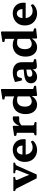

<svg xmlns="http://www.w3.org/2000/svg" viewBox="1616 -2436 815 4122"><g transform="rotate(-90 2024.0 -375.5)"><path d="M266.1 4.8Q256.9 4.8 251.9 -4.2L42.2 -419.3Q34.3 -435.6 24.3 -443.5Q14.2 -451.3 0 -454.7L-8 -455.7Q-17 -458.5 -17 -467.9V-487.1Q-17 -496.7 -7 -496.7H275.9Q285.5 -496.7 285.5 -486.7V-467.5Q285.5 -458.5 275.5 -456.9L257.1 -455.1Q226.1 -451.7 220.5 -440Q214.9 -428.3 225.6 -404.8L291.6 -254.5Q307.4 -217.3 320.7 -180.8Q333.9 -144.4 346.6 -107.2L283.5 -36.2L429.8 -402.3Q441.2 -431.3 433.5 -442Q425.8 -452.7 399.9 -454.5L374.4 -456.9Q364.8 -458.5 364.8 -467.9V-487.1Q364.8 -496.7 374.8 -496.7H583Q592.6 -496.7 592.6 -486.7V-467.5Q592.6 -458.3 582.6 -455.9L569.6 -453.7Q552.3 -449.9 542.8 -441.6Q533.2 -433.2 527.6 -420L342.2 -3.8Q338.2 4.8 328.2 4.8Z M866.8 12.7Q797.7 12.7 738.7 -17.5Q679.7 -47.7 644.1 -106.4Q608.5 -165.1 608.5 -250.2Q608.5 -335.1 645 -392.7Q681.6 -450.2 741.5 -479.8Q801.5 -509.4 871 -509.4Q935.2 -509.4 986.1 -481.4Q1037 -453.4 1066.8 -402.4Q1096.6 -351.3 1096.6 -282.2Q1096.6 -273.5 1096.3 -263.4Q1096 -253.3 1095 -241.8Q1092.6 -232.2 1083.6 -232.2H751.4V-301.1H986.3L959.8 -285.6Q959.8 -290.6 959.8 -294.2Q959.8 -297.8 959.8 -301.8Q959.8 -335.8 947.5 -362.8Q935.2 -389.8 913.9 -405.7Q892.6 -421.6 865.7 -421.6Q816.7 -421.6 790.2 -380.3Q763.7 -339 763.7 -259.9Q763.7 -209.9 782.7 -169.8Q801.8 -129.6 836.6 -106.3Q871.3 -83.1 917.6 -83.1Q983.9 -83.1 1035.4 -118.3Q1044.2 -123.7 1048 -115.1L1062.9 -87.4Q1066.7 -79.9 1061.3 -70.9Q1026.8 -31.6 975.7 -9.4Q924.7 12.7 866.8 12.7Z M1234.1 0V-311.3H1393V0ZM1586.1 -381.3Q1586.1 -371.8 1576.1 -371.8H1507.2Q1491.7 -371.8 1480 -370Q1468.3 -368.2 1456.3 -363.2Q1435 -354.1 1415.1 -340.5Q1395.3 -326.8 1380.6 -311L1380.6 -349.4Q1389.1 -384.2 1405.4 -413.4Q1421.6 -442.7 1443.5 -464.3Q1465.3 -485.9 1491.8 -497.6Q1518.2 -509.4 1547.4 -509.4Q1586.1 -509.4 1586.1 -493.5ZM1188.2 0Q1178.6 0 1178.6 -10V-28.8Q1178.6 -38.8 1188 -41.6L1209.4 -47.6Q1227 -54.7 1230.6 -59.6Q1234.1 -64.5 1234.1 -81.4V-180H1393V-83.3Q1393 -65.1 1396.5 -60.2Q1400 -55.3 1416.3 -50.4L1456 -40.6Q1465 -37.8 1465 -28.4V-9.6Q1465 0 1455 0ZM1234.1 -311.3V-462L1253.3 -417.3L1176.7 -434.3Q1167.1 -436.4 1167.1 -446.4V-469Q1167.1 -478.2 1177.1 -480.6L1353.3 -507.8Q1369.7 -510.4 1376.6 -506.3Q1383.4 -502.2 1383.4 -488V-376.7L1393 -360.9V-311.3Z M2015.5 -162V-591.1H2174.3V-162ZM2041.5 -386.2Q2024.4 -401.2 1998.3 -409.2Q1972.2 -417.1 1933.5 -417.1Q1868 -417.1 1831.6 -372.8Q1795.2 -328.4 1795.2 -247.9Q1795.2 -178.9 1825.1 -140.7Q1855 -102.5 1908.2 -102.5Q1938 -102.5 1968.1 -116.3Q1998.1 -130.1 2025.4 -156L2036.6 -130.1Q2009.8 -65.2 1955.7 -26.2Q1901.7 12.7 1838.6 12.7Q1777 12.7 1731.2 -17.6Q1685.3 -47.9 1660.4 -103.2Q1635.5 -158.5 1635.5 -233.9Q1635.5 -319.2 1666.4 -381.1Q1697.2 -443 1754.2 -476.4Q1811.2 -509.8 1889 -509.8Q1949 -509.8 1993.9 -488.9Q2038.8 -468.1 2079.4 -422ZM2015.5 -565.1V-715.8L2034.7 -671.1L1958.1 -688Q1948.5 -690.2 1948.5 -700.2V-722.8Q1948.5 -732.9 1958.5 -733.3L2144.2 -761.6Q2160.6 -764.1 2167.5 -760.1Q2174.3 -756 2174.3 -741.8V-565.1ZM2174.3 -162V-43.8L2155.3 -78.9L2233.1 -51.9Q2242.1 -48.3 2242.1 -38.7V-18.5Q2242.1 -9.5 2232.1 -7.9L2046.8 11.5Q2034.6 13.1 2029.2 9.6Q2023.8 6.1 2023.8 -3.1V-122.3L2015.5 -136V-162Z M2434.6 12.7Q2373.4 12.7 2335.2 -23.8Q2296.9 -60.2 2296.9 -118.8Q2296.9 -182.5 2343.7 -218.9Q2390.6 -255.2 2486.3 -264.4L2608.3 -276.8L2605.1 -218.9L2513.1 -207Q2472.4 -201.5 2453.9 -187.1Q2435.3 -172.6 2435.3 -145.6Q2435.3 -120 2452.4 -104.6Q2469.5 -89.1 2497.7 -89.1Q2525.1 -89.1 2545 -96.6Q2564.8 -104.1 2577.8 -113.4Q2590.7 -122.6 2595.8 -128.3L2607.8 -115.9Q2604.2 -97 2590.5 -75Q2576.7 -53.1 2554.2 -33Q2531.6 -12.9 2501.2 -0.1Q2470.9 12.7 2434.6 12.7ZM2589.7 -318Q2589.7 -368.8 2567.4 -395.4Q2545.2 -422.1 2503.3 -422.1Q2483.2 -422.1 2466.3 -417.5Q2449.4 -412.9 2436.6 -398.2Q2423.9 -383.4 2415.7 -352.8L2408.1 -323.6Q2405.1 -314 2395.6 -314H2366.4Q2356.4 -314 2354.8 -324Q2346.4 -356.7 2339.2 -389.2Q2331.9 -421.7 2325.2 -451.6Q2323.8 -460.2 2332.2 -465.2Q2365.2 -478.4 2418.5 -493.9Q2471.8 -509.4 2531.5 -509.4Q2632 -509.4 2690.3 -459.1Q2748.5 -408.8 2748.5 -321.4V-162H2589.7ZM2748.5 -162V-43.8L2728.9 -78.9L2806.7 -51.9Q2815.7 -48.3 2815.7 -38.7V-19.1Q2815.7 -9.5 2805.7 -7.9L2751.6 0Q2694.2 8.7 2660.5 7.8Q2626.8 6.9 2612.2 -8.4Q2597.6 -23.6 2597.6 -55.6V-101.9L2589.7 -109.9V-162Z M3249.5 -162V-591.1H3408.3V-162ZM3275.5 -386.2Q3258.4 -401.2 3232.3 -409.2Q3206.2 -417.1 3167.5 -417.1Q3102 -417.1 3065.6 -372.8Q3029.2 -328.4 3029.2 -247.9Q3029.2 -178.9 3059.1 -140.7Q3089 -102.5 3142.2 -102.5Q3172 -102.5 3202.1 -116.3Q3232.1 -130.1 3259.4 -156L3270.6 -130.1Q3243.8 -65.2 3189.7 -26.2Q3135.7 12.7 3072.6 12.7Q3011 12.7 2965.2 -17.6Q2919.3 -47.9 2894.4 -103.2Q2869.5 -158.5 2869.5 -233.9Q2869.5 -319.2 2900.4 -381.1Q2931.2 -443 2988.2 -476.4Q3045.2 -509.8 3123 -509.8Q3183 -509.8 3227.9 -488.9Q3272.8 -468.1 3313.4 -422ZM3249.5 -565.1V-715.8L3268.7 -671.1L3192.1 -688Q3182.5 -690.2 3182.5 -700.2V-722.8Q3182.5 -732.9 3192.5 -733.3L3378.2 -761.6Q3394.6 -764.1 3401.5 -760.1Q3408.3 -756 3408.3 -741.8V-565.1ZM3408.3 -162V-43.8L3389.3 -78.9L3467.1 -51.9Q3476.1 -48.3 3476.1 -38.7V-18.5Q3476.1 -9.5 3466.1 -7.9L3280.8 11.5Q3268.6 13.1 3263.2 9.6Q3257.8 6.1 3257.8 -3.1V-122.3L3249.5 -136V-162Z M3796.8 12.7Q3727.7 12.7 3668.7 -17.5Q3609.7 -47.7 3574.1 -106.4Q3538.5 -165.1 3538.5 -250.2Q3538.5 -335.1 3575 -392.7Q3611.6 -450.2 3671.5 -479.8Q3731.5 -509.4 3801 -509.4Q3865.2 -509.4 3916.1 -481.4Q3967 -453.4 3996.8 -402.4Q4026.6 -351.3 4026.6 -282.2Q4026.6 -273.5 4026.3 -263.4Q4026 -253.3 4025 -241.8Q4022.6 -232.2 4013.6 -232.2H3681.4V-301.1H3916.3L3889.8 -285.6Q3889.8 -290.6 3889.8 -294.2Q3889.8 -297.8 3889.8 -301.8Q3889.8 -335.8 3877.5 -362.8Q3865.2 -389.8 3843.9 -405.7Q3822.6 -421.6 3795.7 -421.6Q3746.7 -421.6 3720.2 -380.3Q3693.7 -339 3693.7 -259.9Q3693.7 -209.9 3712.7 -169.8Q3731.8 -129.6 3766.6 -106.3Q3801.3 -83.1 3847.6 -83.1Q3913.9 -83.1 3965.4 -118.3Q3974.2 -123.7 3978 -115.1L3992.9 -87.4Q3996.7 -79.9 3991.3 -70.9Q3956.8 -31.6 3905.7 -9.4Q3854.7 12.7 3796.8 12.7Z"/></g></svg>

Font: Hahmlet
Style: Regular
Weight: 400
Designer: Minjoo Ham & Mark Frömberg
Foundry: hypertype
Version: Version 1.002